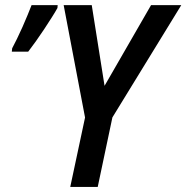

<svg xmlns="http://www.w3.org/2000/svg" viewBox="-20 -734 732 754"><path d="M255.9 0 314 -272.5 230 -713.9H340.3L390.6 -397L573.2 -713.9H691.9L421.4 -272.9L363.8 0ZM26.4 -531.2 27.8 -544.4Q36.1 -560.1 46.9 -582Q57.6 -604 68.4 -628.2Q79.1 -652.3 88.4 -675Q97.7 -697.8 104 -713.9H206.5L205.6 -702.6Q197.3 -687.5 183.3 -665.5Q169.4 -643.6 153.3 -619.1Q137.2 -594.7 120.8 -571.8Q104.5 -548.8 90.8 -531.2Z"/></svg>

Font: Open Sans SemiCondensed SemiBold
Style: Italic
Weight: 600
Width: 4
Italic angle: -12°
Designer: Monotype Design Team
Foundry: Monotype Imaging Inc.
Version: Version 3.000